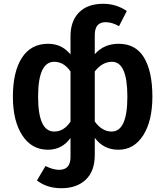

<svg xmlns="http://www.w3.org/2000/svg" viewBox="-20 -775 873 1013"><path d="M606 -544Q696 -544 740 -471Q784 -398 784 -265Q784 -137 735.5 -61Q687 15 605 15Q526 15 480 -48V43Q480 128 432.5 173Q385 218 304 218Q227 218 175 177L220 101Q260 121 292 121Q352 121 352 54V-47Q307 15 233 15Q147 15 97.5 -61Q48 -137 48 -265Q48 -396 95.5 -470Q143 -544 234 -544Q306 -544 352 -488V-584Q352 -664 397 -709.5Q442 -755 524 -755Q593 -755 649 -717L608 -637Q571 -658 537 -658Q480 -658 480 -590V-489Q528 -544 606 -544ZM266 -81Q317 -81 352 -133V-398Q317 -449 266 -449Q181 -449 181 -265Q181 -81 266 -81ZM569 -81Q652 -81 652 -265Q652 -449 571 -449Q520 -449 480 -398V-134Q518 -81 569 -81Z"/></svg>

Font: FiraGO Medium
Style: Regular
Weight: 500
Designer: bBox Type
Foundry: bBox Type GmbH
Version: Version 1.001;PS 001.001;hotconv 1.0.88;makeotf.lib2.5.64775